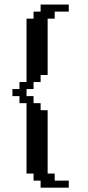

<svg xmlns="http://www.w3.org/2000/svg" viewBox="-20 -739 389 852"><path d="M160.2 93.8V62.5H128.9V31.2H97.7V-281.2H66.4V-312.5H35.2V-343.8H66.4V-375H97.7V-656.2H128.9V-687.5H160.2V-718.8H285.2V-687.5H222.7V-656.2H191.4V-406.2H160.2V-375H128.9V-343.8H97.7V-312.5H128.9V-281.2H160.2V-250H191.4V31.2H222.7V62.5H285.2V93.8Z"/></svg>

Font: Terminal Grotesque
Style: Regular
Weight: 400
Designer: Raphaël Bastide
Foundry: http://raphaelbastide.com
Version: Version 1.0